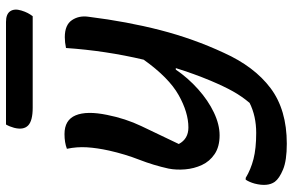

<svg xmlns="http://www.w3.org/2000/svg" viewBox="-188 -588 976 640"><g transform="rotate(-90 300.0 -268.0)"><path d="M124 -533Q145 -541 173 -541Q220 -541 235.5 -504Q251 -467 237 -399Q225 -338 199.5 -284.5Q174 -231 140 -160Q157 -128 195 -128Q245 -128 303 -160.5Q361 -193 421 -277Q451 -404 460 -536Q479 -540 496 -540Q537 -540 553 -516Q569 -492 564 -460Q548 -332 519.5 -221.5Q491 -111 444 -10Q398 92 326 146Q254 200 141 200Q85 200 55 187.5Q25 175 14 160Q-3 136 8 93Q13 75 21 63H27Q55 80 90 89Q125 98 177 98Q233 98 277 76Q299 50 315.5 20.5Q332 -9 351 -54Q374 -109 393 -170H388Q360 -129 322.5 -95.5Q285 -62 245 -43Q205 -24 169 -24Q131 -24 106.5 -40.5Q82 -57 70 -83Q58 -109 55.5 -138.5Q53 -168 58 -194Q69 -244 87.5 -291.5Q106 -339 118 -392Q127 -433 129 -466.5Q131 -500 124 -533ZM205 -736H547Q573 -736 582.5 -722Q592 -708 585 -685Q581 -672 576.5 -663.5Q572 -655 566 -647H261Q217 -647 201.5 -662.5Q186 -678 194 -709Q198 -724 205 -736Z"/></g></svg>

Font: Recursive Mn Csl St Med
Style: Italic
Weight: 500
Italic angle: -15°
Monospace: yes
Version: Version 1.079;hotconv 1.0.112;makeotfexe 2.5.65598; ttfautoh